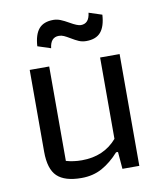

<svg xmlns="http://www.w3.org/2000/svg" viewBox="-77 -724 675 795"><g transform="rotate(-10 260.0 -326.5)"><path d="M116 -561Q119 -610 139 -633.5Q159 -657 200 -657Q215 -657 230 -651Q245 -645 264 -634Q295 -616 309 -616Q344 -616 349 -661L404 -643Q401 -594 381 -570.5Q361 -547 320 -547Q303 -547 289 -553Q275 -559 257 -570Q242 -579 232 -583.5Q222 -588 211 -588Q176 -588 171 -543ZM68 -126V-470H150V-73Q181 -64 216 -64Q309 -64 364 -128V-470H446V0H375L369 -72H361Q327 -34 289 -13Q251 8 202 8Q132 8 100 -22.5Q68 -53 68 -126Z"/></g></svg>

Font: Athiti Medium
Style: Regular
Weight: 500
Designer: CadsonDemak Team
Foundry: CadsonDemak
Version: Version 1.032